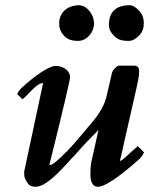

<svg xmlns="http://www.w3.org/2000/svg" viewBox="-20 -694 592 737"><path d="M194 -441C178 -441 151 -427 114 -400C68 -363 54 -351 46 -333L66 -313C73 -318 80 -325 87 -332C113 -361 132 -375 143 -375H145V-373L73 -36V-22C73 -13 78 -3 87 10C93 19 103 23 117 23C141 23 175 0 219 -47L241 -70C253 -85 260 -90 271 -103C298 -134 330 -167 358 -195L331 -74C328 -59 327 -44 327 -30C326 5 336 23 356 23C381 23 433 -11 511 -80C520 -87 527 -97 533 -109L509 -133C486 -113 470 -99 461 -90C452 -82 445 -77 441 -76V-78C441 -79 442 -86 446 -100C463 -179 486 -274 503 -352C507 -373 514 -397 514 -418V-421C514 -436 507 -443 492 -442H440C429 -445 412 -423 410 -415L388 -320C381 -293 365 -263 339 -231C288 -170 259 -136 253 -130C248 -126 244 -120 240 -116C205 -81 184 -63 175 -61H170V-63C223 -276 249 -388 249 -398C249 -423 222 -441 194 -441ZM398 -598C398 -583 405 -569 418 -556C432 -542 447 -537 474 -537C488 -537 503 -545 518 -562C527 -572 532 -586 532 -605C532 -624 526 -640 513 -654C500 -667 489 -674 478 -674C427 -674 398 -650 398 -598ZM341 -604C341 -638 314 -674 282 -674C234 -672 207 -643 207 -603C207 -586 213 -571 224 -559C234 -546 251 -537 280 -537C313 -537 341 -570 341 -604Z"/></svg>

Font: fbb
Style: Bold Italic
Weight: 700
Italic angle: -12°
Designer: David J. Perry, Michael Sharpe
Version: Version 0.991